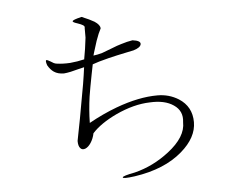

<svg xmlns="http://www.w3.org/2000/svg" viewBox="-53 -824 1106 887"><g transform="rotate(-5 500.0 -380.5)"><path d="M366.2 -708V-663.1Q364.3 -644.5 359.4 -611.3Q356.4 -593.8 351.6 -565.4V-563.5Q319.3 -555.7 285.2 -552.7Q251 -550.8 224.6 -554.7Q218.8 -554.7 210 -558.6Q206.1 -561.5 195.3 -567.4Q180.7 -576.2 176.8 -575.2Q170.9 -573.2 178.7 -550.8Q190.4 -530.3 206.1 -519.5Q224.6 -506.8 252.9 -506.8Q265.6 -507.8 284.2 -511.7Q295.9 -514.6 319.3 -520.5L347.7 -527.3Q338.9 -458 319.3 -356.4Q309.6 -298.8 292 -210.9L288.1 -190.4Q288.1 -166 297.9 -156.2Q306.6 -146.5 321.3 -152.3Q335 -158.2 346.7 -175.8Q359.4 -195.3 364.3 -219.7Q403.3 -262.7 477.5 -297.9Q561.5 -336.9 635.7 -338.9Q705.1 -342.8 746.1 -314.5Q788.1 -286.1 781.2 -234.4Q783.2 -166 698.2 -100.6Q625 -43.9 539.1 -22.5Q482.4 -11.7 481.4 -4.9Q480.5 2.9 537.1 -4.9Q676.8 -25.4 758.8 -96.7Q831.1 -159.2 831.1 -230.5Q831.1 -302.7 771.5 -340.8Q727.5 -368.2 673.8 -368.2Q586.9 -368.2 481.4 -329.1Q416 -304.7 351.6 -268.6Q352.5 -329.1 361.3 -390.6Q367.2 -427.7 379.9 -493.2L388.7 -537.1Q411.1 -545.9 465.8 -559.6Q497.1 -567.4 553.7 -579.1L582 -585Q614.3 -594.7 617.2 -610.4Q620.1 -627 581.1 -631.8Q555.7 -627.9 528.3 -619.1Q510.7 -614.3 481.4 -602.5Q451.2 -590.8 437.5 -585.9Q414.1 -579.1 395.5 -577.1L399.4 -590.8Q409.2 -624 416 -643.6Q428.7 -679.7 439.5 -699.2Q439.5 -715.8 414.1 -732.4Q394.5 -744.1 356.4 -759.8Q313.5 -750 313.5 -743.2Q313.5 -738.3 335.9 -731.4Q352.5 -725.6 358.4 -721.7Q369.1 -715.8 366.2 -708Z"/></g></svg>

Font: BatangChe
Style: Regular
Weight: 400
Monospace: yes
Version: Version 2.21